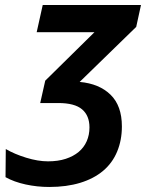

<svg xmlns="http://www.w3.org/2000/svg" viewBox="-20 -734 581 764"><path d="M176 10Q128 10 82 0Q36 -10 2 -29L3 -141Q37 -121 84 -106.5Q131 -92 171 -92Q211 -92 241.5 -102Q272 -112 293 -129.5Q314 -147 325 -172Q336 -197 336 -227Q336 -274 306.5 -299Q277 -324 212 -324H140L160 -413L356 -606H126L150 -714H541L522 -627L297 -408Q375 -401 420 -357Q465 -313 465 -231Q465 -176 446 -130.5Q427 -85 390 -54Q353 -23 299 -6.5Q245 10 176 10Z"/></svg>

Font: Noto Sans Display SemiBold
Style: Italic
Weight: 600
Italic angle: -12°
Designer: Monotype Design Team
Foundry: Monotype Imaging Inc.
Version: Version 2.003